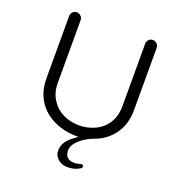

<svg xmlns="http://www.w3.org/2000/svg" viewBox="-152 -804 1043 1119"><g transform="rotate(20 370.0 -244.5)"><path d="M635.7 -661.1Q624 -677.7 605.5 -677.7Q590.8 -677.7 580.6 -667Q570.3 -656.2 570.3 -641.6V-252.9Q570.3 -170.9 518.6 -119.1Q497.1 -97.7 467.8 -84Q421.9 -62.5 370.1 -62.5Q317.4 -62.5 271.5 -84Q225.6 -106.4 199.2 -148.4Q169.9 -190.4 169.9 -252.9V-641.6Q169.9 -656.2 159.2 -667Q148.4 -677.7 133.8 -677.7Q119.1 -677.7 108.9 -667Q98.6 -656.2 98.6 -641.6V-255.9Q98.6 -146.5 168 -77.1Q198.2 -47.9 237.3 -29.3Q237.3 -29.3 237.3 -29.3Q293.9 -2 361.3 1L390.6 2L367.2 18.6Q306.6 60.5 306.6 116.2Q306.6 147.5 330.1 168Q354.5 189.5 388.7 189.5Q435.5 189.5 467.8 168Q469.7 167 472.2 164.1Q474.6 161.1 474.6 156.2Q474.6 151.4 471.7 148.4Q467.8 144.5 462.9 144.5L458 145.5Q437.5 152.3 420.9 152.3Q389.6 152.3 375 137.7Q360.4 123 360.4 96.7Q360.4 62.5 396 30.3Q431.6 -2 482.4 -20.5Q553.7 -45.9 597.7 -106.9Q641.6 -168 641.6 -255.9V-641.6Q641.6 -652.3 635.7 -661.1Z"/></g></svg>

Font: FakePearl
Style: ExtraLight
Weight: 300
Version: Version 1.2